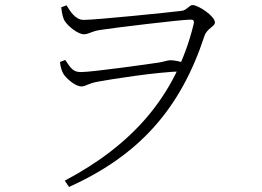

<svg xmlns="http://www.w3.org/2000/svg" viewBox="-20 -705 1040 762"><path d="M237 12 254 37C533 -89 696 -273 791 -561C801 -593 833 -599 833 -616C833 -641 767 -685 744 -685C731 -685 721 -664 701 -662C655 -656 359 -626 312 -626C278 -626 257 -663 244 -684L223 -676C226 -649 230 -635 235 -625C246 -604 288 -569 313 -569C332 -569 343 -581 377 -586C434 -595 700 -627 734 -627C746 -627 753 -626 748 -607C677 -319 500 -127 237 12ZM303 -362C322 -362 325 -373 369 -381C424 -391 598 -419 703 -422L719 -454C697 -460 673 -466 657 -466C644 -466 631 -460 612 -457C572 -451 347 -419 301 -419C270 -419 261 -434 239 -467L218 -459C220 -439 225 -424 231 -413C242 -394 279 -362 303 -362Z"/></svg>

Font: Source Han Serif CN VF
Style: Regular
Weight: 250
Designer: Ryoko NISHIZUKA 西塚涼子 (kana & ideographs); Frank Grießhammer (Latin, Greek & Cyrillic); Wenlong ZHANG 张文龙 (bopomofo); San
Foundry: Adobe
Version: Version 2.002;hotconv 1.1.0;makeotfexe 2.6.0